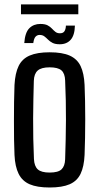

<svg xmlns="http://www.w3.org/2000/svg" viewBox="-20 -846 451 874"><path d="M206 7.5Q149 7.5 115 -7.2Q81 -22 64.8 -54.8Q48.5 -87.5 46 -140.5Q44.5 -169.5 44 -209.8Q43.5 -250 43.5 -294.2Q43.5 -338.5 44 -381.5Q44.5 -424.5 46 -459.5Q49 -513.5 65 -546Q81 -578.5 115.2 -593.2Q149.5 -608 206 -608Q263.5 -608 297.5 -592.8Q331.5 -577.5 347 -545Q362.5 -512.5 365 -459.5Q366.5 -427.5 367.2 -387Q368 -346.5 368 -303.2Q368 -260 367.2 -218Q366.5 -176 365 -140.5Q362.5 -87.5 346.8 -54.8Q331 -22 297 -7.2Q263 7.5 206 7.5ZM206 -60.5Q245 -60.5 260.2 -75.2Q275.5 -90 276.5 -121Q278 -166.5 279 -210.8Q280 -255 280.2 -299.2Q280.5 -343.5 279.5 -388.2Q278.5 -433 276.5 -479.5Q275.5 -512 259.5 -525.8Q243.5 -539.5 206 -539.5Q168 -539.5 151.5 -524.8Q135 -510 134 -478Q133 -439.5 132 -396Q131 -352.5 130.8 -306.8Q130.5 -261 131.5 -214.5Q132.5 -168 134.5 -122.5Q136 -89.5 152 -75Q168 -60.5 206 -60.5ZM280 -729.5H321Q320 -685.5 301.8 -665Q283.5 -644.5 252 -644.5Q231.5 -644.5 219.2 -650.8Q207 -657 198.5 -665.8Q190 -674.5 181.5 -680.8Q173 -687 160.5 -687Q149.5 -687 142 -679.2Q134.5 -671.5 131.5 -650H90.5Q94 -698 113.5 -717.5Q133 -737 163.5 -737Q184.5 -737 196.5 -730.8Q208.5 -724.5 216.5 -715.8Q224.5 -707 232.5 -700.8Q240.5 -694.5 253 -694.5Q267.5 -694.5 273.5 -704Q279.5 -713.5 280 -729.5ZM75.5 -826H336.5V-781H75.5Z"/></svg>

Font: Big Shoulders Text Thin Medium
Style: Regular
Weight: 500
Version: Version 2.002